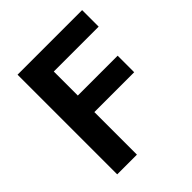

<svg xmlns="http://www.w3.org/2000/svg" viewBox="-191 -818 944 944"><g transform="rotate(-45 281.0 -346.5)"><path d="M82 0V-693H531V-578H219V-411H496V-296H219V0Z"/></g></svg>

Font: Ubuntu Sans
Style: Bold
Weight: 700
Designer: Dalton Maag Ltd
Foundry: Dalton Maag Ltd
Version: Version 1.006; ttfautohint (v1.8.4.7-5d5b)